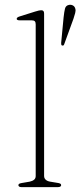

<svg xmlns="http://www.w3.org/2000/svg" viewBox="-20 -768 330 788"><path d="M161 -712V-46Q161 -36.5 167.5 -30.5Q174 -24.5 185.5 -22.5L215.5 -17.5Q223 -16.5 227 -14.5Q231 -12.5 231 -8Q231 -4.5 227.5 -2.2Q224 0 217.5 0H68Q62 0 58.8 -2.2Q55.5 -4.5 55.5 -8Q55.5 -12 59.2 -14Q63 -16 70 -17L102 -22.5Q113.5 -25 120 -30.5Q126.5 -36 126.5 -45.5V-668Q126.5 -676.5 123 -680.5Q119.5 -684.5 110.5 -684.5H61.5Q54.5 -684.5 51.5 -686.2Q48.5 -688 48.5 -690.5Q48.5 -693.5 51.2 -696Q54 -698.5 60.5 -700.5L124 -720.5Q133.5 -723.5 139.5 -724.8Q145.5 -726 149 -726Q155.5 -726 158.2 -722.8Q161 -719.5 161 -712ZM241 -696.5Q243.5 -720 246.8 -732.8Q250 -745.5 263.5 -748Q272.5 -749.5 279.8 -745.2Q287 -741 289 -732.5Q291.5 -725 288.5 -714.2Q285.5 -703.5 281.5 -691L243.5 -586.5Q242.5 -583.5 240.8 -582Q239 -580.5 235.5 -581Q232 -582 231.5 -585Q231 -588 231 -591.5Z"/></svg>

Font: Fraunces Thin
Style: Regular
Weight: 250
Version: Version 1.000;[b76b70a41]